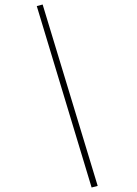

<svg xmlns="http://www.w3.org/2000/svg" viewBox="-20 -714 606 851"><path d="M386 117 143 -687 169 -694 413 110Z"/></svg>

Font: Lil Grotesk Thin
Style: Regular
Weight: 100
Designer: Bastien Sozeau
Foundry: NBR — Bastien Sozeau
Version: Version 3.003; ttfautohint (v1.8.4.7-5d5b);gftools[0.9.33]